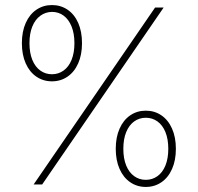

<svg xmlns="http://www.w3.org/2000/svg" viewBox="-20 -737 790 767"><path d="M67.4 -564.5Q67.4 -610.8 82.8 -645.3Q98.1 -679.7 125.5 -698.2Q152.8 -716.8 187.5 -716.8Q222.7 -716.8 250 -698.2Q277.3 -679.7 292.5 -645.3Q307.6 -610.8 307.6 -564.5Q307.6 -518.1 292.2 -483.6Q276.9 -449.2 249.5 -430.7Q222.2 -412.1 187.5 -412.1Q152.8 -412.1 125.5 -430.7Q98.1 -449.2 82.8 -483.6Q67.4 -518.1 67.4 -564.5ZM277.3 -564.5Q277.3 -603 265.9 -631.3Q254.4 -659.7 234.1 -674.6Q213.9 -689.5 187.5 -689.5Q161.6 -689 141.1 -674.1Q120.6 -659.2 109.1 -631.1Q97.7 -603 97.7 -564.5Q97.7 -525.9 109.1 -497.8Q120.6 -469.7 141.1 -455.1Q161.6 -440.4 187.5 -440.4Q213.4 -440.4 233.9 -455.1Q254.4 -469.7 265.9 -497.8Q277.3 -525.9 277.3 -564.5ZM442.4 -142.6Q442.4 -189 457.8 -223.4Q473.1 -257.8 500.5 -276.4Q527.8 -294.9 562.5 -294.9Q597.2 -294.9 624.5 -276.4Q651.9 -257.8 667.2 -223.4Q682.6 -189 682.6 -142.6Q682.6 -96.2 667.2 -61.8Q651.9 -27.3 624.5 -8.8Q597.2 9.8 562.5 9.8Q527.8 9.8 500.5 -8.8Q473.1 -27.3 457.8 -61.8Q442.4 -96.2 442.4 -142.6ZM652.3 -142.6Q652.3 -181.2 640.9 -209.2Q629.4 -237.3 608.9 -252Q588.4 -266.6 562.5 -266.6Q536.6 -266.6 516.1 -252Q495.6 -237.3 484.1 -209.2Q472.7 -181.2 472.7 -142.6Q472.7 -104 484.1 -75.9Q495.6 -47.9 516.1 -33.2Q536.6 -18.6 562.5 -18.6Q588.4 -18.6 608.9 -33.2Q629.4 -47.9 640.9 -75.9Q652.3 -104 652.3 -142.6ZM599.6 -707H633.8L148.4 0H114.3Z"/></svg>

Font: Pretendard Std Thin
Style: Regular
Weight: 100
Designer: Base glyphs from Inter by Rasmus Andersson; Hangeul glyphs from Noto Sans CJK(Source Han Sans) by Jang Soo-young and Kan
Foundry: Kil Hyung-jin
Version: Version 1.309